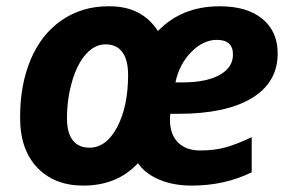

<svg xmlns="http://www.w3.org/2000/svg" viewBox="-20 -576 922 606"><path d="M584.5 9.8Q527.8 9.8 482.9 -9Q438 -27.8 415.5 -61Q350.1 9.8 242.7 9.8Q151.4 9.8 97.2 -47.4Q43.5 -105 43.5 -202.1Q43.5 -205.1 43.5 -208Q43.5 -309.1 77.1 -388.7Q110.8 -468.3 174.8 -512.2Q238.8 -556.2 321.8 -556.2Q323.7 -556.2 325.7 -556.2Q428.2 -556.2 478.5 -478Q553.7 -556.2 673.3 -556.2Q760.3 -556.2 808.3 -516.4Q856.4 -476.6 856.4 -407.2Q856.4 -315.9 774.9 -266.4Q693.4 -216.8 542.5 -216.8H517.6L516.6 -206.5V-196.8Q516.6 -151.9 541.7 -126.5Q566.9 -101.1 611.8 -101.1Q656.7 -101.1 691.9 -110.8Q727.1 -120.6 774.4 -143.1V-32.2Q689 9.8 584.5 9.8ZM555.7 -315.9Q630.9 -315.9 673.1 -339.4Q715.3 -362.8 715.3 -403.8Q715.3 -450.2 664.6 -450.2Q621.6 -450.2 583.7 -411.9Q545.9 -373.5 533.7 -315.9ZM252.4 -406.2Q224.6 -376.5 208 -320.6Q191.4 -264.6 191.4 -202.1Q191.4 -157.2 209.5 -133.5Q227.5 -109.9 262.7 -109.9Q315.4 -109.9 350.1 -175.3Q384.3 -240.7 384.3 -339.8Q384.3 -386.7 366.2 -411.4Q348.1 -436 313.7 -436Q279.3 -436 252.4 -406.2Z"/></svg>

Font: Open Sans Hebrew
Style: Bold Italic
Weight: 700
Italic angle: -12°
Foundry: Ascender Corporation, Yanek Iontef
Version: Version 2.001;PS 002.001;hotconv 1.0.70;makeotf.lib2.5.58329